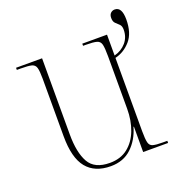

<svg xmlns="http://www.w3.org/2000/svg" viewBox="-118 -729 787 839"><g transform="rotate(-20 275.5 -309.0)"><path d="M257 10Q183 10 145 -36.5Q107 -83 107 -184V-452Q107 -487 102.5 -502.5Q98 -518 82.5 -522Q67 -526 32 -526H14V-536H135V-182Q135 -98 161 -51.5Q187 -5 258 -5Q308 -5 341.5 -31.5Q375 -58 392 -102.5Q409 -147 409 -202V-446Q409 -484 405 -500.5Q401 -517 385.5 -521.5Q370 -526 334 -526H322V-536H437V-439Q471 -448 492 -472.5Q513 -497 513 -532Q513 -549 504.5 -557Q496 -565 487.5 -573Q479 -581 479 -598Q479 -613 487 -620.5Q495 -628 506 -628Q539 -628 539 -570Q539 -507 509 -472.5Q479 -438 437 -428V-87Q437 -51 441 -34.5Q445 -18 459.5 -14Q474 -10 505 -10H526V0H410V-118H408Q392 -62 354 -26Q316 10 257 10Z"/></g></svg>

Font: Noto Serif Display SemiCondensed Thin
Style: Regular
Weight: 100
Width: 4
Designer: Monotype Design Team
Foundry: Monotype Imaging Inc.
Version: Version 2.009